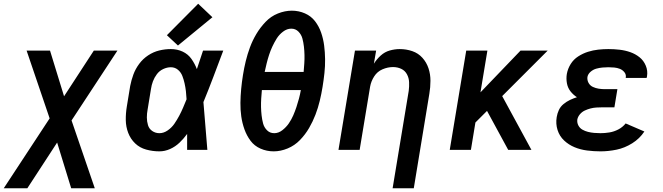

<svg xmlns="http://www.w3.org/2000/svg" viewBox="-65 -800 3541 1025"><path d="M-45 205H81L240 -39L315 205H441L317 -157L562 -530H436L277 -286L202 -530H77L200 -168Z M786 8Q815 8 843 -4.5Q871 -17 893.5 -38.5Q916 -60 934 -85Q934 -43 934 0H1042Q1036 -64 1031.5 -127.5Q1027 -191 1021 -255Q1049 -323 1075 -392Q1101 -461 1127 -530H1019Q1003 -480 986 -431Q975 -460 957 -485.5Q939 -511 910 -524.5Q881 -538 847 -538Q816 -538 785 -530.5Q754 -523 726 -504.5Q698 -486 678 -459Q658 -432 647 -402Q636 -372 630 -341L612 -231Q606 -195 606.5 -159Q607 -123 619.5 -90.5Q632 -58 656.5 -34.5Q681 -11 715.5 -1.5Q750 8 786 8ZM786 -89Q765 -89 748 -100.5Q731 -112 725 -132Q719 -152 719 -173Q719 -194 723 -215L741 -325Q744 -346 751.5 -366Q759 -386 772.5 -404Q786 -422 806.5 -431.5Q827 -441 847 -441Q869 -441 885 -427.5Q901 -414 908.5 -394.5Q916 -375 920.5 -354.5Q925 -334 927.5 -313Q930 -292 931 -270Q922 -248 912.5 -225.5Q903 -203 891.5 -181.5Q880 -160 866 -139.5Q852 -119 830.5 -104Q809 -89 786 -89ZM885 -557 1069 -708 993 -780 826 -612Z M1396 8Q1433 8 1470.5 -7.5Q1508 -23 1536.5 -52.5Q1565 -82 1585 -116.5Q1605 -151 1619 -187.5Q1633 -224 1642 -261.5Q1651 -299 1657 -336Q1663 -373 1667 -410Q1671 -447 1670.5 -484Q1670 -521 1665.5 -556.5Q1661 -592 1649.5 -625.5Q1638 -659 1617 -686.5Q1596 -714 1563 -728.5Q1530 -743 1493 -743Q1456 -743 1418.5 -728Q1381 -713 1352.5 -683Q1324 -653 1303.5 -618.5Q1283 -584 1269.5 -547.5Q1256 -511 1247 -474Q1238 -437 1232 -399Q1226 -362 1222.5 -325Q1219 -288 1218.5 -251Q1218 -214 1223 -178.5Q1228 -143 1240 -109.5Q1252 -76 1272.5 -48.5Q1293 -21 1326 -6.5Q1359 8 1396 8ZM1556 -416H1348Q1353 -439 1358.5 -461.5Q1364 -484 1371.5 -507Q1379 -530 1389 -551.5Q1399 -573 1412 -594Q1425 -615 1446 -631Q1467 -647 1490 -647Q1513 -647 1528.5 -631Q1544 -615 1549.5 -594Q1555 -573 1557.5 -551Q1560 -529 1560.5 -506.5Q1561 -484 1559.5 -461.5Q1558 -439 1556 -416ZM1399 -89Q1376 -89 1360.5 -104.5Q1345 -120 1339.5 -141Q1334 -162 1331.5 -184Q1329 -206 1328.5 -228.5Q1328 -251 1329.5 -274Q1331 -297 1333 -319H1541Q1537 -296 1531 -273.5Q1525 -251 1517.5 -228.5Q1510 -206 1500.5 -184Q1491 -162 1477 -141.5Q1463 -121 1442.5 -105Q1422 -89 1399 -89Z M2031 205H2144L2227 -299Q2233 -334 2233 -369Q2233 -404 2222.5 -435.5Q2212 -467 2190 -491.5Q2168 -516 2136 -527Q2104 -538 2069 -538Q2043 -538 2016 -530.5Q1989 -523 1967.5 -503.5Q1946 -484 1931 -460L1943 -530H1830L1742 0H1855L1911 -338Q1916 -366 1932.5 -392Q1949 -418 1977 -430Q2005 -442 2033 -442Q2057 -442 2077 -432.5Q2097 -423 2107.5 -403.5Q2118 -384 2119 -361Q2120 -338 2117 -315Z M2336 0H2449L2473 -146L2535 -208L2648 0H2772L2616 -287L2859 -530H2714L2500 -307L2537 -530H2424Z M3141 8Q3183 8 3226.5 -1Q3270 -10 3310 -35Q3350 -60 3375 -98L3275 -141Q3259 -121 3236 -109Q3213 -97 3188.5 -93Q3164 -89 3141 -89Q3124 -89 3107 -90.5Q3090 -92 3074 -96Q3058 -100 3044 -108Q3030 -116 3022.5 -130.5Q3015 -145 3017 -162Q3020 -177 3031 -190Q3042 -203 3057 -210Q3072 -217 3087.5 -221Q3103 -225 3118.5 -226Q3134 -227 3149 -227H3215L3231 -324H3165Q3148 -324 3131.5 -326.5Q3115 -329 3100 -336Q3085 -343 3077 -357.5Q3069 -372 3071 -389Q3074 -405 3088 -417Q3102 -429 3118.5 -433.5Q3135 -438 3151 -439.5Q3167 -441 3183 -441Q3199 -441 3214.5 -439.5Q3230 -438 3244 -432.5Q3258 -427 3268 -415Q3278 -403 3276 -387Q3276 -386 3275 -384H3387Q3388 -388 3389 -392Q3394 -422 3382.5 -449.5Q3371 -477 3349 -494.5Q3327 -512 3300 -521.5Q3273 -531 3243.5 -534.5Q3214 -538 3183 -538Q3156 -538 3128.5 -535Q3101 -532 3074 -523.5Q3047 -515 3022 -499Q2997 -483 2981.5 -458Q2966 -433 2961 -405Q2957 -380 2961.5 -355.5Q2966 -331 2980.5 -312.5Q2995 -294 3015 -281Q2996 -275 2978 -266.5Q2960 -258 2943.5 -244.5Q2927 -231 2918.5 -212.5Q2910 -194 2907 -175Q2901 -139 2911.5 -106Q2922 -73 2946.5 -50Q2971 -27 3002.5 -14Q3034 -1 3069.5 3.5Q3105 8 3141 8Z"/></svg>

Font: Iosevka Sparkle Semibold
Style: Italic
Weight: 600
Italic angle: -9°
Designer: Belleve Invis
Foundry: Belleve Invis
Version: Version 4.5.0; ttfautohint (v1.8.3)